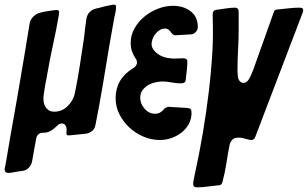

<svg xmlns="http://www.w3.org/2000/svg" viewBox="-65 -592 1326 827"><path d="M-31 153Q-36 153 -40.5 149Q-45 145 -45 138Q-45 132 -42 121Q-41 115 -40 109.5Q-39 104 -38 99L-20 -7Q-5 -92 10 -176.5Q25 -261 39 -347L63 -493Q66 -508 78.5 -520.5Q91 -533 107 -537Q113 -539 123 -541Q133 -543 143.5 -544.5Q154 -546 163.5 -547.5Q173 -549 177 -549Q185 -549 187.5 -546Q190 -543 190 -541Q190 -539 189.5 -536Q189 -533 189 -530Q178 -466 164 -402.5Q150 -339 139 -275Q138 -267 135 -252.5Q132 -238 129 -222Q127 -207 124.5 -192Q122 -177 122 -169Q122 -161 123.5 -151Q125 -141 130.5 -132Q136 -123 145 -117Q154 -111 169 -111Q203 -111 227.5 -136Q252 -161 258 -193Q270 -252 279 -311Q288 -370 297 -429Q299 -449 301.5 -469.5Q304 -490 307 -510Q313 -546 348 -555Q352 -556 363 -558.5Q374 -561 388 -565Q395 -567 401.5 -568Q408 -569 413 -570Q416 -571 418 -571Q420 -571 422 -572Q428 -572 431.5 -570.5Q435 -569 435 -562Q435 -552 432 -537Q430 -529 428.5 -522Q427 -515 426 -509L405 -390Q391 -305 377 -221.5Q363 -138 346 -53Q343 -37 331.5 -27.5Q320 -18 304 -16Q287 -14 269.5 -12.5Q252 -11 235 -9Q225 -8 223 -11Q221 -14 221 -18Q221 -23 221.5 -27Q222 -31 222 -35Q222 -44 217 -52Q212 -60 201 -60Q195 -60 191 -58Q187 -56 185 -54Q185 -54 180 -49Q164 -34 151 -27Q138 -20 118 -20Q108 -20 100.5 -13.5Q93 -7 91 4Q86 29 82 53.5Q78 78 73 104Q70 119 59 130.5Q48 142 33 144Q26 145 17.5 146Q9 147 -1 149Q-9 151 -17 152Q-25 153 -31 153Z M659 -132 741 -127Q752 -126 756 -122Q760 -118 760 -105Q760 -80 748.5 -58.5Q737 -37 717.5 -21.5Q698 -6 673.5 2.5Q649 11 623 11Q587 11 553 -3.5Q519 -18 492.5 -42.5Q466 -67 449.5 -99.5Q433 -132 433 -169Q433 -252 508 -298Q510 -299 512 -300.5Q514 -302 516 -304Q525 -313 525 -323Q525 -333 519 -340Q508 -357 503 -372.5Q498 -388 498 -408Q498 -441 514.5 -470Q531 -499 557 -520.5Q583 -542 615.5 -554.5Q648 -567 680 -567Q725 -567 756 -543.5Q787 -520 787 -476Q787 -464 778.5 -454.5Q770 -445 759 -444L689 -440Q683 -440 675 -448Q670 -456 663 -462.5Q656 -469 646 -469Q633 -469 622 -462Q611 -455 603.5 -445Q596 -435 592 -423.5Q588 -412 588 -403Q588 -389 596 -378Q604 -367 615.5 -359Q627 -351 641 -346.5Q655 -342 667 -341Q681 -339 695 -340Q709 -341 724 -341Q742 -341 742 -327Q742 -309 739.5 -288Q737 -267 735 -249Q735 -233 714 -233Q694 -233 674 -237Q654 -241 634 -241Q623 -241 607 -238Q591 -235 576 -227Q561 -219 550 -205Q539 -191 539 -170Q539 -146 557.5 -124Q576 -102 603 -102Q614 -102 622 -106Q630 -110 635 -115Q637 -117 639 -119.5Q641 -122 643 -124Q645 -125 646 -126Q647 -127 649 -128Z M767 201Q767 195 769 184Q771 173 774 159Q794 68 809 -21Q824 -110 835 -202Q843 -271 848 -340Q853 -409 852 -479Q852 -492 851.5 -504.5Q851 -517 851 -530Q851 -548 868 -550Q886 -552 907.5 -555.5Q929 -559 947 -559Q963 -559 963 -541V-466Q963 -422 960.5 -379Q958 -336 958 -291Q958 -289 958 -282.5Q958 -276 959 -268Q960 -264 960 -260Q960 -256 962 -252Q969 -235 984 -235Q990 -235 994 -237.5Q998 -240 1000 -242Q1003 -244 1008 -252.5Q1013 -261 1017.5 -271.5Q1022 -282 1026 -292Q1030 -302 1031 -306L1114 -539Q1117 -551 1129 -551Q1152 -553 1176.5 -556Q1201 -559 1224 -559Q1235 -559 1238 -556Q1241 -553 1241 -548Q1241 -541 1237 -533L1034 -1Q1029 11 1018 11Q1010 11 993 6Q989 5 985.5 4Q982 3 978 2Q972 1 960 1Q943 1 934.5 11Q926 21 924 32Q916 72 910 112Q904 152 893 192Q890 206 877 206Q855 208 830 211.5Q805 215 784 215Q767 215 767 201Z"/></svg>

Font: Bangerz
Style: Regular
Weight: 400
Designer: vernon adams
Foundry: Vernon Adams
Version: Version 2.10;February 7, 2025;FontCreator 13.0.0.2683 64-bit